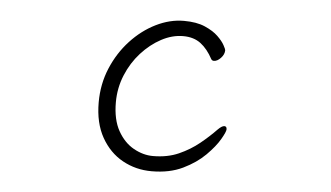

<svg xmlns="http://www.w3.org/2000/svg" viewBox="-42 -548 1083 629"><g transform="rotate(5 500.0 -234.0)"><path d="M709 -142Q709 -134 694.5 -109Q680 -84 651 -55Q622 -26 578.5 -5Q535 16 476 16Q424 16 380.5 -8Q337 -32 310.5 -79Q284 -126 284 -194Q284 -254 306 -306.5Q328 -359 365 -399Q402 -439 447.5 -461.5Q493 -484 539 -484Q581 -484 608.5 -472Q636 -460 652 -444.5Q668 -429 675 -416Q682 -403 682 -400Q682 -386 670.5 -374Q659 -362 648 -362Q642 -362 639 -367Q622 -399 599 -416.5Q576 -434 541 -434Q505 -434 469.5 -415Q434 -396 404.5 -363.5Q375 -331 357.5 -288.5Q340 -246 340 -199Q340 -142 360.5 -105.5Q381 -69 412.5 -51.5Q444 -34 476 -34Q524 -34 561 -50.5Q598 -67 627.5 -91Q657 -115 680 -139Q693 -152 701 -152Q709 -152 709 -142Z"/></g></svg>

Font: Moon Stars Kai T HW Light
Style: Regular
Weight: 300
Designer: GuiWonder
Version: Version 1.101